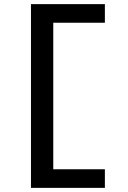

<svg xmlns="http://www.w3.org/2000/svg" viewBox="-20 -720 619 930"><path d="M130 190V-700H488V-610H232L238 -618V112L228 100H488V190Z"/></svg>

Font: Lexend Peta
Style: Regular
Weight: 400
Designer: Bonnie Shaver-Troup, Thomas Jockin
Foundry: Lexend
Version: Version 1.007